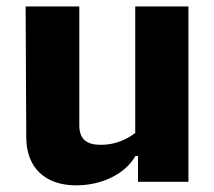

<svg xmlns="http://www.w3.org/2000/svg" viewBox="-20 -560 660 592"><path d="M59 -540 61 -135.5C61.5 -44 118 11.5 215 11.5C292.5 11.5 365.5 -22.5 397.5 -79H405.5V0.5H561V-540H397V-150C369 -128.5 333.5 -113.5 291.5 -113.5C248.5 -113.5 224.5 -129 224.5 -174.5V-540Z"/></svg>

Font: Monaspace Argon ExtraBold
Style: Bold
Weight: 800
Designer: Riley Cran & the Lettermatic Team
Foundry: Lettermatic
Version: Version 1.000 (Monaspace Argon)